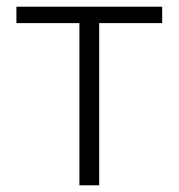

<svg xmlns="http://www.w3.org/2000/svg" viewBox="-20 -553 533 573"><path d="M217 0H276V-484H464V-533H29V-484H217Z"/></svg>

Font: Spoqa Han Sans Neo Light
Style: Regular
Weight: 300
Designer: [Spoqa Han Sans Neo] Dong-huui Kim  Younghwa Kang  Yujin Lee  [Noto Sans] Ryoko NISHIZUKA  (kana & ideographs); Paul D. 
Foundry: Spoqa (http://www.spoqa-han-sans.com)
Version: Version 1.000